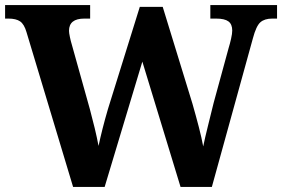

<svg xmlns="http://www.w3.org/2000/svg" viewBox="-20 -734 1108 754"><path d="M84 -608Q75 -639 59 -650Q43 -661 13 -661H0V-714H334V-661H311Q251 -661 251 -613Q251 -605 254.5 -588.5Q258 -572 262 -559L333 -305Q343 -268 352 -230.5Q361 -193 367 -161Q374 -194 383 -229.5Q392 -265 404 -306L529 -707H619L736 -326Q750 -277 761 -234.5Q772 -192 778 -159Q785 -193 796.5 -239Q808 -285 819 -330L878 -546Q883 -562 887.5 -582Q892 -602 892 -614Q892 -639 877 -650Q862 -661 829 -661H806V-714H1068V-661H1049Q1019 -661 1002.5 -646.5Q986 -632 973 -583L812 0H689L539 -492L391 0H267Z"/></svg>

Font: Noto Serif Gurmukhi
Style: Bold
Weight: 700
Designer: Vaibhav Singh and the Monotype Design Team
Foundry: Monotype Imaging Inc.
Version: Version 2.004; ttfautohint (v1.8.4.7-5d5b)